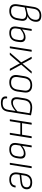

<svg xmlns="http://www.w3.org/2000/svg" viewBox="1630 -2364 930 4230"><g transform="rotate(90 2095.0 -249.0)"><path d="M222 11Q134 11 97.5 -34.5Q61 -80 76 -172L132 -525Q145 -609 194.5 -651.5Q244 -694 324 -694Q391 -694 425.5 -666Q460 -638 460 -581Q460 -517 428 -465.5Q396 -414 336 -391V-390Q396 -385 421.5 -347Q447 -309 436 -246L424 -168Q411 -82 360 -35.5Q309 11 222 11ZM226 -28Q360 -28 381 -170L395 -250Q403 -306 377 -333Q351 -360 300 -360Q271 -360 228 -350Q185 -340 143 -328L118 -173Q105 -96 132 -62Q159 -28 226 -28ZM148 -364 243 -386Q332 -406 374.5 -454Q417 -502 417 -574Q417 -615 393 -635.5Q369 -656 318 -656Q260 -656 222 -623.5Q184 -591 174 -527Z M706 11Q623 11 588.5 -30.5Q554 -72 567 -155L618 -476Q619 -482 624 -482H654Q661 -482 660 -476L608 -149Q599 -90 623 -58.5Q647 -27 708 -27Q771 -27 808.5 -57.5Q846 -88 854 -152L862 -199Q870 -258 851 -283.5Q832 -309 789 -309Q743 -309 699.5 -285Q656 -261 612 -222L619 -265Q664 -302 709 -324.5Q754 -347 804 -347Q862 -347 889 -312Q916 -277 905 -203L898 -154Q884 -71 836 -30Q788 11 706 11ZM1007 0Q1000 0 1002 -7L1076 -476Q1078 -482 1084 -482H1112Q1120 -482 1119 -476L1044 -7Q1042 0 1036 0Z M1145 0Q1141 0 1140.5 -2.5Q1140 -5 1142 -7L1353 -252L1232 -475Q1231 -478 1232.5 -480Q1234 -482 1237 -482H1272Q1277 -482 1278 -477L1342 -360Q1353 -340 1362.5 -320Q1372 -300 1382 -280H1383Q1399 -300 1415.5 -321Q1432 -342 1449 -361L1549 -477Q1552 -481 1553.5 -481.5Q1555 -482 1558 -482H1594Q1597 -482 1598 -480Q1599 -478 1597 -475L1405 -253L1539 -7Q1540 -5 1539 -2.5Q1538 0 1535 0H1501Q1496 0 1494 -4L1419 -141Q1408 -161 1398 -181.5Q1388 -202 1377 -222H1376Q1359 -201 1342 -180.5Q1325 -160 1309 -140L1191 -4Q1187 0 1183 0Z M1793 11Q1706 11 1664 -37Q1622 -85 1635 -173L1659 -321Q1686 -493 1858 -493Q1945 -493 1987.5 -446Q2030 -399 2016 -310L1995 -162Q1980 -77 1930 -33Q1880 11 1793 11ZM1799 -28Q1865 -28 1903.5 -62.5Q1942 -97 1953 -165L1974 -308Q1986 -380 1954.5 -417Q1923 -454 1853 -454Q1787 -454 1749.5 -419.5Q1712 -385 1701 -317L1678 -174Q1668 -103 1698 -65.5Q1728 -28 1799 -28Z M2344 -493Q2390 -493 2431.5 -484Q2473 -475 2521 -467L2442 32Q2428 122 2381.5 159Q2335 196 2244 196Q2165 196 2130.5 162Q2096 128 2107 66Q2109 59 2113 59H2143Q2149 59 2148 67Q2143 113 2166 135.5Q2189 158 2250 158Q2316 158 2352.5 131Q2389 104 2400 32L2425 -124Q2375 -81 2328.5 -55.5Q2282 -30 2233 -30Q2167 -30 2140.5 -71.5Q2114 -113 2126 -196L2147 -327Q2161 -414 2212 -453.5Q2263 -493 2344 -493ZM2245 -68Q2289 -68 2334 -94.5Q2379 -121 2432 -167L2475 -435Q2443 -443 2408.5 -448.5Q2374 -454 2344 -454Q2282 -454 2241.5 -424Q2201 -394 2188 -320L2169 -197Q2157 -131 2176.5 -99.5Q2196 -68 2245 -68Z M2912 0Q2905 0 2907 -7L2981 -476Q2983 -482 2988 -482H3018Q3025 -482 3024 -476L2949 -7Q2947 0 2942 0ZM2614 0Q2607 0 2609 -7L2683 -476Q2685 -482 2690 -482H2719Q2726 -482 2726 -476L2651 -7Q2649 0 2643 0ZM2678 -232 2683 -270H2956L2951 -232Z M3272 11Q3189 11 3154.5 -30.5Q3120 -72 3133 -155L3184 -476Q3185 -482 3190 -482H3220Q3227 -482 3226 -476L3174 -149Q3165 -90 3189 -58.5Q3213 -27 3274 -27Q3337 -27 3374.5 -57.5Q3412 -88 3420 -152L3428 -199Q3436 -258 3417 -283.5Q3398 -309 3355 -309Q3309 -309 3265.5 -285Q3222 -261 3178 -222L3185 -265Q3230 -302 3275 -324.5Q3320 -347 3370 -347Q3428 -347 3455 -312Q3482 -277 3471 -203L3464 -154Q3450 -71 3402 -30Q3354 11 3272 11ZM3573 0Q3566 0 3568 -7L3642 -476Q3644 -482 3650 -482H3678Q3686 -482 3685 -476L3610 -7Q3608 0 3602 0Z M3934 11Q3849 11 3808.5 -37Q3768 -85 3781 -172L3805 -322Q3818 -408 3866.5 -450.5Q3915 -493 3999 -493Q4072 -493 4111 -463Q4150 -433 4150 -377Q4150 -313 4110 -277.5Q4070 -242 3983 -233L3829 -216L3822 -168Q3812 -99 3841.5 -63Q3871 -27 3937 -27Q3996 -27 4029.5 -51Q4063 -75 4068 -121Q4068 -128 4075 -128H4105Q4110 -128 4110 -122Q4105 -57 4059 -23Q4013 11 3934 11ZM3835 -252 3977 -267Q4046 -275 4076 -300Q4106 -325 4106 -375Q4106 -413 4077.5 -433.5Q4049 -454 3995 -454Q3932 -454 3894.5 -421Q3857 -388 3847 -323Z"/></g></svg>

Font: Sofia Sans Semi Condensed ExtraLight
Style: Italic
Weight: 250
Italic angle: -9°
Version: Version 4.100